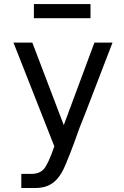

<svg xmlns="http://www.w3.org/2000/svg" viewBox="-20 -735 618 954"><path d="M148.4 -714.8H429.7V-644.5H148.4ZM402.3 -168Q378.9 -113.3 347.7 -23.4Q300.8 101.6 285.2 125Q261.7 164.1 230.5 181.6Q199.2 199.2 156.2 199.2H85.9V128.9H136.7Q175.8 128.9 197.3 105.5Q218.8 82 250 -7.8L46.9 -523.4H140.6L296.9 -113.3L449.2 -523.4H539.1Z"/></svg>

Font: 和音 by 宁静之雨，公众号njzyshare
Style: Regular
Weight: 400
Designer: Steve Matteson
Foundry: Ascender Corporation
Version: Version 6.00;June 8, 2018;FontCreator 11.0.0.2388 32-bit